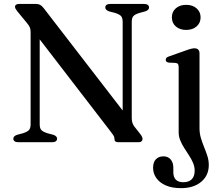

<svg xmlns="http://www.w3.org/2000/svg" viewBox="-20 -720 1119 972"><path d="M269 -18Q269 -10 262.8 -5Q256.5 0 244 0H73Q60 0 53.8 -5Q47.5 -10 47.5 -18Q47.5 -31 66.5 -37.5L96.5 -45.5Q119 -53 127 -62Q135 -71 135 -91.5V-557Q135 -571.5 131 -581.5Q127 -591.5 111.5 -609.5L67.5 -663Q61 -671.5 58.5 -676.2Q56 -681 56 -685.5Q56 -692.5 61.2 -696.2Q66.5 -700 75.5 -700H162.5Q174.5 -700 183 -695.5Q191.5 -691 201 -679L621.5 -134L601 -91V-608.5Q601 -628.5 593.5 -637.8Q586 -647 562.5 -654.5L532 -662.5Q513 -669.5 513 -682Q513 -690.5 519.2 -695.2Q525.5 -700 538 -700H709.5Q722 -700 728.2 -695.2Q734.5 -690.5 734.5 -682Q734.5 -669 715.5 -662.5L686 -654.5Q663 -647.5 655 -638.2Q647 -629 647 -608.5V-123Q647 -108.5 650 -99.2Q653 -90 659 -81L690 -41.5Q697.5 -31.5 699.5 -26.2Q701.5 -21 701.5 -16Q701.5 -9 696.2 -4.5Q691 0 680.5 0H579Q559.5 0 559.5 -15.5Q559.5 -23.5 556.8 -29.8Q554 -36 540.5 -53.5L145 -567.5L181 -595V-91.5Q181 -71.5 188.5 -62.5Q196 -53.5 220 -45.5L250 -37.5Q269 -31 269 -18ZM990 -71Q990 -45 997 -21.5Q1004 2 1013.2 24.5Q1022.5 47 1029.8 69.5Q1037 92 1037 115.5Q1037 168 998.8 200.2Q960.5 232.5 896.5 232.5Q850.5 232.5 819 218.5Q787.5 204.5 771.2 181Q755 157.5 755 130Q755 101 769.2 86.2Q783.5 71.5 807.5 71.5Q830.5 71.5 844 87.2Q857.5 103 857.5 129V151.5Q857.5 176.5 870.2 189.5Q883 202.5 908 202.5Q936 202.5 950.8 187.5Q965.5 172.5 965.5 144Q965.5 124 957.5 105Q949.5 86 937.2 67.2Q925 48.5 913 29.8Q901 11 892.8 -9Q884.5 -29 884.5 -50V-379.5Q884.5 -391 881 -395.8Q877.5 -400.5 868.5 -401.5L834.5 -403Q826 -404.5 822.5 -408Q819 -411.5 819 -417Q819 -423.5 823.2 -427.8Q827.5 -432 838.5 -435.5L922 -465Q938 -471 947.8 -473.2Q957.5 -475.5 964.5 -475.5Q977 -475.5 983.5 -468.8Q990 -462 990 -450ZM922.5 -568.5Q890 -568.5 870 -586.2Q850 -604 850 -632Q850 -660.5 870.2 -678Q890.5 -695.5 922.5 -695.5Q955 -695.5 975.2 -677.8Q995.5 -660 995.5 -632Q995.5 -604 975.2 -586.2Q955 -568.5 922.5 -568.5Z"/></svg>

Font: Fraunces 16pt
Style: Regular
Weight: 400
Version: Version 1.000;[b76b70a41]